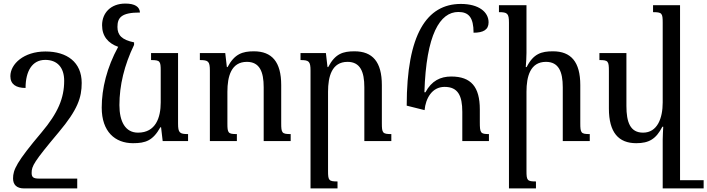

<svg xmlns="http://www.w3.org/2000/svg" viewBox="-20 -789 3956 1074"><path d="M234 -501C113 -501 38 -431 38 -363C38 -318 69 -297 123 -297C123 -391 160 -454 233 -454C300 -454 339 -412 339 -337C339 -240 304 -157 213 -49C72 118 53 161 53 209C53 244 73 265 115 265H412V210H199C166 210 157 202 157 178C157 140 169 117 309 -50C415 -176 437 -244 437 -325C437 -441 355 -501 234 -501Z M877 -77H881L890 0H1032V-39C985 -39 976 -46 976 -98V-492H825V-453C875 -453 879 -447 879 -394V-216C879 -131 851 -47 752 -47C681 -47 648 -109 648 -201C648 -311 675 -424 730 -538V-552C662 -566 637 -592 637 -638C637 -690 658 -719 763 -719C761 -751 735 -769 681 -769C599 -769 551 -716 551 -648C551 -586 585 -547 641 -527C578 -412 549 -294 549 -187C549 -52 624 12 724 12C794 12 835 -2 877 -77Z M1606 -39C1557 -39 1553 -45 1553 -100V-313C1553 -443 1501 -502 1400 -502C1336 -502 1292 -487 1253 -414H1249L1240 -492H1098V-453C1145 -453 1154 -446 1154 -394V0H1305V-39C1256 -39 1252 -45 1252 -98V-276C1252 -361 1273 -443 1361 -443C1432 -443 1455 -388 1455 -301V0H1606Z M2169 -39C2120 -39 2116 -45 2116 -100V-313C2116 -443 2064 -502 1963 -502C1899 -502 1855 -489 1816 -414H1812L1803 -492H1661V-453C1708 -453 1717 -446 1717 -394V265H1868V226C1819 226 1815 220 1815 167V-276C1815 -361 1836 -443 1924 -443C1995 -443 2018 -388 2018 -301V0H2169Z M2355 -173C2361 -238 2396 -303 2467 -303C2541 -303 2566 -255 2566 -163V0H2715V-39C2668 -39 2664 -45 2664 -106V-177C2664 -303 2615 -361 2504 -361C2444 -361 2394 -337 2360 -273H2354C2364 -597 2441 -722 2544 -722C2602 -722 2629 -691 2629 -606C2684 -606 2713 -623 2713 -664C2713 -722 2658 -767 2558 -767C2367 -767 2255 -597 2255 -198Z M3279 -39C3230 -39 3226 -45 3226 -100V-313C3226 -443 3174 -502 3073 -502C3009 -502 2964 -489 2926 -414H2921C2923 -441 2925 -466 2925 -493V-760H2771V-721C2818 -721 2827 -714 2827 -662V265H2978V226C2929 226 2925 220 2925 167V-276C2925 -361 2946 -443 3034 -443C3105 -443 3128 -388 3128 -301V0H3279Z M3916 219H3784V-760H3633V-721C3683 -721 3687 -715 3687 -662V-216C3687 -127 3657 -47 3577 -47C3505 -47 3484 -106 3484 -196V-492H3333V-453C3382 -453 3386 -447 3386 -392V-182C3386 -48 3440 12 3539 12C3611 12 3650 -12 3685 -80H3690C3689 -56 3687 -32 3687 -8V265H3916Z"/></svg>

Font: Noto Serif Armenian
Style: Regular
Weight: 400
Designer: Monotype Design Team
Foundry: Monotype Imaging Inc.
Version: Version 1.901